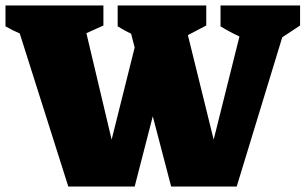

<svg xmlns="http://www.w3.org/2000/svg" viewBox="-51 -680 1114 700"><path d="M198 0 21 -558Q-5 -569 -31 -584V-660H326V-587L264 -559L356 -171L440 -507L427 -557Q402 -569 378 -584V-660H701V-587L634 -552L728 -171L822 -547Q787 -563 753 -584V-660H1043V-587L978 -544L812 0H573L506 -256L440 0Z"/></svg>

Font: Piazzolla Black
Style: Regular
Weight: 900
Designer: Juan Pablo del Peral
Foundry: Huerta Tipografica
Version: Version 1.330